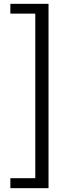

<svg xmlns="http://www.w3.org/2000/svg" viewBox="-20 -811 378 1001"><path d="M34 170H233V-791H34V-740H164V118H34Z"/></svg>

Font: DAIFUKU Sans JP
Style: Regular
Weight: 400
Designer: Original font ‘Source Han Sans JP’ : Ryoko NISHIZUKA  (kana, bopomofo & ideographs); Paul D. Hunt (Latin, Greek & Cyrill
Foundry: Daifuku
Version: Version 1.001